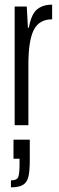

<svg xmlns="http://www.w3.org/2000/svg" viewBox="-20 -538 253 825"><path d="M43 -510H95L100 -419H104Q114 -476 138.5 -497Q163 -518 204 -518V-455Q148 -455 125 -409Q102 -363 102 -262V0H43ZM64 167V144H38V62H108V149Q108 197 102 221.5Q96 246 78.5 256.5Q61 267 27 267V237Q52 237 58 223.5Q64 210 64 167Z"/></svg>

Font: Saira Ultra Condensed
Style: Regular
Weight: 400
Width: 1
Designer: Hector Gatti with collaboration of the Omnibus-Type team
Foundry: Omnibus-Type
Version: Version 1.001; ttfautohint (v1.8)